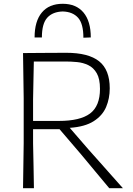

<svg xmlns="http://www.w3.org/2000/svg" viewBox="-20 -993 702 1013"><path d="M101.5 0Q102.5 -60 103.2 -115.8Q104 -171.5 105 -237.5V-475Q104 -541 103.2 -596.8Q102.5 -652.5 101.5 -713Q144.5 -713 200 -713.8Q255.5 -714.5 329 -714.5Q446.5 -714.5 502.8 -669.8Q559 -625 559 -527Q559 -473.5 539.8 -428.2Q520.5 -383 474.2 -353.5Q428 -324 348 -318.5L448 -203Q476.5 -171 508.8 -134.8Q541 -98.5 572 -63.5Q603 -28.5 628.5 0H556.5Q518 -46 481.8 -89.5Q445.5 -133 409.5 -176.5L294 -311.5H154.5V-237.5Q156 -171.5 157 -116Q158 -60.5 159 0ZM326.5 -668.5H158.5Q157.5 -619.5 156.5 -571.8Q155.5 -524 154.5 -469V-355H290.5Q403 -355 455.2 -394.2Q507.5 -433.5 507.5 -524Q507.5 -577 490.5 -606.5Q473.5 -636 446 -649.2Q418.5 -662.5 386.8 -665.5Q355 -668.5 326.5 -668.5ZM420 -794Q420 -868 391.8 -899.5Q363.5 -931 311 -932.5Q258 -931 229.5 -899.8Q201 -868.5 201 -795.5H162.5Q162.5 -881 200.8 -927Q239 -973 311 -973Q382 -973 420.5 -927Q459 -881 459 -795.5Z"/></svg>

Font: Commissioner Loud ExtraLight
Style: Regular
Weight: 200
Designer: Kostas Bartsokas
Foundry: Kostas Bartsokas
Version: Version 1.000; ttfautohint (v1.8.3)